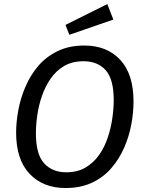

<svg xmlns="http://www.w3.org/2000/svg" viewBox="-20 -929 726 961"><path d="M402 -701.1Q515.2 -701.1 581.7 -629.6Q648.3 -558.1 648.3 -421.1Q648.3 -366.1 637.3 -306.5Q626.3 -247 601.8 -190.5Q577.2 -134 537.7 -88Q498.2 -41.9 441.1 -14.9Q384 12.1 307.9 12.1Q195.7 12.1 128.2 -59Q60.7 -130 60.7 -265Q60.7 -318.1 71.7 -377.6Q82.7 -437.1 107.2 -494.6Q131.7 -552.1 171.2 -598.6Q210.8 -645.1 268.3 -673.1Q325.9 -701.1 402 -701.1ZM397.9 -622.5Q342 -622.5 301.7 -599Q261.3 -575.5 233.9 -536Q206.5 -496.5 190.1 -449.1Q173.6 -401.6 166.7 -352.7Q159.7 -303.8 159.7 -261.9Q159.7 -156.3 201 -111.4Q242.3 -66.6 311.1 -66.6Q367.9 -66.6 408.2 -90.6Q448.6 -114.6 476 -153.5Q503.4 -192.5 519.3 -240.5Q535.3 -288.4 542.2 -337.4Q549.2 -386.3 549.2 -428.2Q549.2 -531.8 509.4 -577.2Q469.6 -622.5 397.9 -622.5ZM307.8 -804.3 517.1 -908.6 547.4 -831 327 -754.9Z"/></svg>

Font: Fira Sans Variable
Style: Italic
Weight: 397
Italic angle: -8°
Designer: Carrois Corporate & Edenspiekermann AG
Foundry: Carrois Corporate GbR & Edenspiekermann AG
Version: Version 4.202